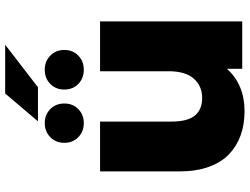

<svg xmlns="http://www.w3.org/2000/svg" viewBox="-130 -814 953 732"><g transform="rotate(-90 346.0 -447.5)"><path d="M289.1 8.8Q238.3 8.8 197 -5.9Q155.8 -20.5 124.5 -50.3Q93.3 -80.1 76.2 -127.9Q59.1 -175.8 59.1 -238.8V-542H249V-270Q249 -209 271.7 -180.9Q294.4 -152.8 338.9 -152.8Q384.3 -152.8 412.6 -184.6Q440.9 -216.3 440.9 -280.8V-542H630.9V0H450.2V-58.1Q389.2 8.8 289.1 8.8ZM250 -778.8 356 -903.8H542L379.9 -778.8ZM296.4 -624.8Q274.9 -604 243.2 -604Q211.4 -604 189.7 -624.8Q168 -645.5 168 -678.2Q168 -710.9 189.7 -731.9Q211.4 -752.9 243.2 -752.9Q274.9 -752.9 296.4 -731.9Q317.9 -710.9 317.9 -678.2Q317.9 -645.5 296.4 -624.8ZM446.8 -604Q414.1 -604 392.6 -624.8Q371.1 -645.5 371.1 -678.2Q371.1 -710.9 392.6 -731.9Q414.1 -752.9 446.8 -752.9Q478.5 -752.9 500.2 -731.9Q522 -710.9 522 -678.2Q522 -645.5 500.2 -624.8Q478.5 -604 446.8 -604Z"/></g></svg>

Font: Montserrat ExtraBold
Style: Regular
Weight: 800
Designer: Julieta Ulanovsky
Foundry: Julieta Ulanovsky
Version: Version 9.000